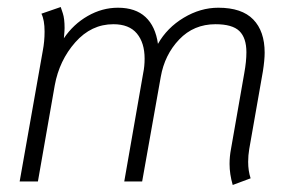

<svg xmlns="http://www.w3.org/2000/svg" viewBox="-20 -517 829 547"><path d="M634 -50Q634 -71 638 -92L676 -309Q682 -342 682 -368Q682 -409 662 -428.5Q642 -448 594 -448Q532 -448 490.5 -404.5Q449 -361 438 -298L385 0H334L388 -309Q392 -328 392 -350Q392 -395 370 -421.5Q348 -448 303 -448Q240 -448 194.5 -396.5Q149 -345 136 -274L88 0H36L102 -373Q107 -399 107 -427Q107 -460 98 -478L153 -497Q154 -494 159 -479Q164 -464 164 -437Q164 -430 162 -408Q189 -448 230 -471.5Q271 -495 316 -495Q366 -495 394.5 -468.5Q423 -442 430 -392Q456 -438 503.5 -466.5Q551 -495 602 -495Q669 -495 701.5 -461.5Q734 -428 734 -367Q734 -346 729 -314L690 -92Q687 -74 687 -56Q687 -30 694 -9L643 10Q634 -21 634 -50Z"/></svg>

Font: Niramit ExtraLight
Style: Italic
Weight: 200
Italic angle: -10°
Designer: Katatrad Aksorn Co.,Ltd.
Foundry: Cadson Demak Co.,Ltd.
Version: Version 1.000; ttfautohint (v1.6)